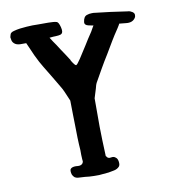

<svg xmlns="http://www.w3.org/2000/svg" viewBox="-80 -780 749 847"><g transform="rotate(-10 294.0 -356.5)"><path d="M571.3 -658.2Q558.6 -637.7 528.3 -641.6Q499 -644.5 499 -644.5Q499 -644.5 496.1 -638.7Q492.2 -632.8 488.3 -626Q467.8 -595.7 455.1 -574.2Q442.4 -552.7 423.8 -521.5Q405.3 -492.2 388.7 -462.9Q373 -434.6 355.5 -404.3Q352.5 -399.4 347.7 -379.9Q341.8 -361.3 335 -338.9Q335 -273.4 335 -211.9Q335.9 -150.4 338.9 -85.9Q338.9 -83 338.9 -81.1Q338.9 -79.1 340.8 -78.1Q346.7 -66.4 360.4 -69.3Q374 -72.3 381.8 -64.5Q389.6 -59.6 391.6 -44.9Q393.6 -30.3 387.7 -23.4Q378.9 -13.7 364.3 -10.7Q349.6 -7.8 338.9 -5.9Q323.2 -3.9 295.9 -2Q283.2 -2 273.4 -2Q260.7 -2 252 -2.9Q242.2 -3.9 233.4 -4.9Q224.6 -4.9 215.8 -5.9Q209 -5.9 201.2 -6.8Q193.4 -7.8 187.5 -11.7Q181.6 -16.6 177.7 -24.4Q174.8 -33.2 174.8 -40Q174.8 -46.9 176.8 -49.8Q179.7 -53.7 184.6 -55.7Q195.3 -59.6 210 -57.6Q224.6 -56.6 231.4 -64.5Q235.4 -70.3 235.4 -74.2Q234.4 -78.1 234.4 -84Q234.4 -93.8 233.4 -104.5Q233.4 -115.2 233.4 -125Q231.4 -150.4 230.5 -180.7Q229.5 -210.9 229.5 -236.3Q229.5 -247.1 228.5 -284.2Q227.5 -321.3 227.5 -347.7Q217.8 -371.1 210 -388.7Q202.1 -406.2 199.2 -410.2Q183.6 -437.5 168 -462.9Q152.3 -488.3 136.7 -514.6Q129.9 -525.4 122.1 -540Q114.3 -555.7 106.4 -571.3Q95.7 -594.7 87.9 -613.3Q80.1 -630.9 80.1 -630.9Q80.1 -630.9 61.5 -630.9Q42 -629.9 31.2 -636.7Q19.5 -644.5 17.6 -656.2Q15.6 -668.9 15.6 -668.9Q15.6 -668.9 18.6 -679.7Q20.5 -689.5 36.1 -693.4Q49.8 -697.3 64.5 -699.2Q79.1 -701.2 94.7 -702.1Q122.1 -704.1 143.6 -703.1Q165 -703.1 165 -703.1Q165 -703.1 191.4 -703.1Q217.8 -703.1 229.5 -699.2Q237.3 -696.3 243.2 -673.8Q249 -650.4 240.2 -644.5Q236.3 -640.6 225.6 -639.6Q213.9 -638.7 213.9 -638.7Q204.1 -638.7 185.5 -636.7Q185.5 -636.7 197.3 -618.2Q210 -600.6 224.6 -577.1Q234.4 -562.5 244.1 -547.9Q252.9 -533.2 259.8 -523.4Q259.8 -522.5 259.8 -522.5Q259.8 -521.5 259.8 -521.5Q275.4 -496.1 280.3 -497.1Q285.2 -498 300.8 -521.5Q320.3 -552.7 335.9 -576.2Q350.6 -600.6 371.1 -630.9Q374 -636.7 379.9 -646.5Q385.7 -656.2 385.7 -656.2Q385.7 -656.2 365.2 -660.2Q345.7 -664.1 347.7 -678.7Q350.6 -702.1 365.2 -707Q376 -710.9 387.7 -710.9Q391.6 -710.9 395.5 -710.9Q431.6 -706.1 469.7 -702.1Q507.8 -697.3 544.9 -691.4Q549.8 -691.4 555.7 -689.5Q560.5 -687.5 565.4 -684.6Q574.2 -678.7 574.2 -670.9Q574.2 -670.9 574.2 -669.9Q574.2 -662.1 571.3 -658.2Z"/></g></svg>

Font: Little Wizzy
Style: Regular
Weight: 400
Version: Version 1.0